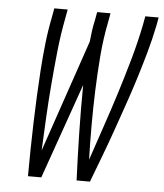

<svg xmlns="http://www.w3.org/2000/svg" viewBox="-50 -714 650 759"><g transform="rotate(5 275.0 -335.0)"><path d="M89 0Q89 -53 90 -105.5Q91 -158 92.5 -211Q94 -264 96.5 -317Q99 -370 102.5 -423Q106 -476 112 -529.5Q118 -583 129 -637L135 -670H188L182 -637Q169 -570 162 -503.5Q155 -437 149.5 -370.5Q144 -304 140.5 -238Q137 -172 134 -106L286 -551Q288 -572 291 -593.5Q294 -615 299 -637L305 -670H358L352 -637Q338 -567 332.5 -498Q327 -429 324.5 -360Q322 -291 322 -222.5Q322 -154 324 -86Q347 -155 370.5 -223.5Q394 -292 415.5 -360.5Q437 -429 456.5 -498Q476 -567 490 -637L496 -670H549L543 -637Q532 -583 517 -529.5Q502 -476 485.5 -423Q469 -370 450.5 -317Q432 -264 413.5 -211Q395 -158 375 -105.5Q355 -53 335 0H282Q278 -94 276 -188.5Q274 -283 275 -378L142 0Z"/></g></svg>

Font: Lode Dark Term
Style: Italic
Weight: 400
Italic angle: -11°
Monospace: yes
Designer: Belleve Invis
Foundry: Belleve Invis
Version: Version 29.2.0